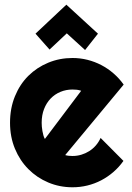

<svg xmlns="http://www.w3.org/2000/svg" viewBox="-20 -791 565 821"><path d="M258.8 -127.9Q266.6 -125.5 274.4 -124.8Q282.2 -124 290 -124Q309.6 -124 327.6 -129.4Q345.7 -134.8 361.6 -144.8Q377.4 -154.8 389.9 -169.2Q402.3 -183.6 410.2 -201.2L507.8 -103Q489.3 -76.7 465.1 -55.7Q440.9 -34.7 412.8 -20Q384.8 -5.4 353.8 2.2Q322.8 9.8 290 9.8Q234.9 9.8 186.3 -10.7Q137.7 -31.2 101.3 -67.9Q64.9 -104.5 43.9 -155Q22.9 -205.6 22.9 -266.1Q22.9 -328.1 43.9 -379.4Q64.9 -430.7 101.3 -466.8Q137.7 -502.9 186.3 -522.9Q234.9 -543 290 -543Q322.8 -543 354 -535.2Q385.3 -527.3 413.3 -512.7Q441.4 -498 465.8 -476.8Q490.2 -455.6 508.8 -429.2ZM327.1 -402.8Q317.9 -406.2 308.8 -407.2Q299.8 -408.2 290 -408.2Q262.7 -408.2 238.5 -398.2Q214.4 -388.2 196.5 -369.6Q178.7 -351.1 168.5 -325Q158.2 -298.8 158.2 -266.1Q158.2 -258.8 158.9 -249.5Q159.7 -240.2 161.4 -230.7Q163.1 -221.2 165.5 -212.4Q168 -203.6 171.9 -196.8ZM131.8 -647 263.7 -771 398.9 -647 343.8 -577.1 265.6 -648.4 191.9 -579.1Z"/></svg>

Font: Righteous
Style: Regular
Weight: 400
Version: Version 1.000